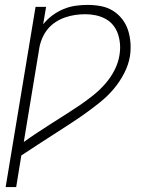

<svg xmlns="http://www.w3.org/2000/svg" viewBox="-20 -548 640 783"><path d="M3 215 125 -520H168L156 -449Q173 -470 194 -485.5Q215 -501 239 -511Q263 -521 288 -524.5Q313 -528 337 -528Q365 -528 391.5 -523Q418 -518 440 -504.5Q462 -491 478 -470.5Q494 -450 502 -425.5Q510 -401 512 -373.5Q514 -346 510 -319Q504 -283 486 -248.5Q468 -214 443.5 -185Q419 -156 388 -131Q357 -106 326 -84Q295 -62 262.5 -41Q230 -20 197.5 1Q165 22 132.5 43Q100 64 67 86L46 215ZM77 31Q105 11 133 -7.5Q161 -26 190 -44.5Q219 -63 247.5 -81Q276 -99 304 -118Q332 -137 359 -158.5Q386 -180 408.5 -205.5Q431 -231 446.5 -261Q462 -291 467 -322Q471 -345 469.5 -366.5Q468 -388 461.5 -408Q455 -428 442 -444.5Q429 -461 410.5 -471Q392 -481 371 -485.5Q350 -490 328 -490Q307 -490 286.5 -487Q266 -484 245.5 -477Q225 -470 206 -457.5Q187 -445 173.5 -428Q160 -411 151.5 -390.5Q143 -370 140 -350Z"/></svg>

Font: Iosevka Aile XLt Obl
Style: Regular
Weight: 200
Italic angle: -9°
Designer: Belleve Invis
Foundry: Belleve Invis
Version: Version 31.1.0; ttfautohint (v1.8.4)